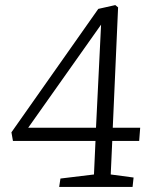

<svg xmlns="http://www.w3.org/2000/svg" viewBox="-20 -736 589 756"><path d="M424 -233H532L528 -181H422L416 -49L506 -37L502 0H213L218 -33L350 -49L356 -181H31L25 -215L367 -701L434 -716L445 -707ZM358 -233 378 -639 91 -233Z"/></svg>

Font: Literata 24pt Light
Style: Italic
Weight: 300
Italic angle: -2°
Designer: Latin by Veronika Burian and Jose Scaglione. Greek by Irene Vlachou. Cyrillic by Vera Evstafieva
Foundry: TypeTogether
Version: Version 3.103;gftools[0.9.29]